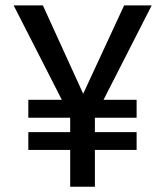

<svg xmlns="http://www.w3.org/2000/svg" viewBox="-20 -708 627 728"><path d="M246.1 0V-139.6H87.4V-207H246.1V-261.7H87.4V-329.6H214.4Q169.9 -417 123.3 -508.3Q76.7 -599.6 31.7 -687.5H142.6L295.4 -352.5L450.7 -687.5H555.2L372.6 -329.6H498V-261.7H339.8V-207H498V-139.6H339.8V0Z"/></svg>

Font: Shanti
Style: Regular
Weight: 400
Designer: vernon adams
Foundry: vernon adams
Version: Version 1.000